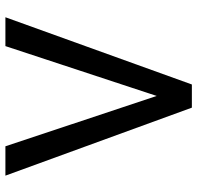

<svg xmlns="http://www.w3.org/2000/svg" viewBox="-30 -718 747 728"><g transform="rotate(90 344.0 -353.5)"><path d="M343.3 -573.7 154.3 0H44.9L299.8 -707H387.7L645.5 0H534.2Z"/></g></svg>

Font: Pretendard JP
Style: Regular
Weight: 400
Designer: Base glyphs from Inter by Rasmus Andersson; Hangeul glyphs from Noto Sans CJK(Source Han Sans) by Jang Soo-young and Kan
Foundry: Kil Hyung-jin
Version: Version 1.309